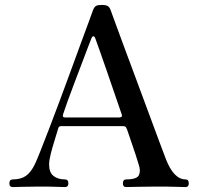

<svg xmlns="http://www.w3.org/2000/svg" viewBox="-20 -758 805 778"><path d="M32 0Q18 0 18 -15Q18 -31 32 -31Q64 -31 84.5 -45Q105 -59 121 -92Q128 -106 143 -144Q158 -182 178.5 -235Q199 -288 221.5 -348.5Q244 -409 266 -469Q288 -529 307 -581Q326 -633 339.5 -669Q353 -705 357 -717Q362 -730 369 -734Q376 -738 392 -738Q409 -738 416.5 -733.5Q424 -729 428 -718Q434 -701 450 -657.5Q466 -614 488 -554.5Q510 -495 534.5 -429.5Q559 -364 582 -301.5Q605 -239 623.5 -189.5Q642 -140 652 -114Q684 -31 732 -31Q745 -31 745 -15Q745 0 732 0Q722 0 693.5 -1Q665 -2 613 -2Q570 -2 536 -1Q502 0 491 0Q478 0 478 -15Q478 -31 491 -31Q535 -31 543 -48.5Q551 -66 542 -91Q541 -96 529.5 -131.5Q518 -167 495 -233Q491 -243 487.5 -245Q484 -247 477 -247H228Q218 -247 216 -238Q210 -217 201 -188.5Q192 -160 185.5 -134Q179 -108 179 -92Q179 -59 197 -45Q215 -31 243 -31Q257 -31 257 -15Q257 0 243 0Q233 0 207.5 -1Q182 -2 138 -2Q99 -2 70.5 -1Q42 0 32 0ZM244 -282H463Q468 -282 472 -284.5Q476 -287 473 -295Q460 -333 443.5 -381Q427 -429 411 -475.5Q395 -522 382.5 -557Q370 -592 366 -603Q363 -611 358.5 -611Q354 -611 351 -604Q348 -597 337.5 -569.5Q327 -542 312.5 -503.5Q298 -465 282.5 -424.5Q267 -384 254.5 -349.5Q242 -315 236 -296Q231 -282 244 -282Z"/></svg>

Font: Zen Old Mincho SemiBold
Style: Regular
Weight: 600
Version: Version 1.500